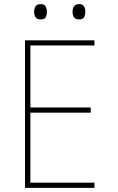

<svg xmlns="http://www.w3.org/2000/svg" viewBox="-20 -909 570 929"><path d="M101 0V-714H437V-689H127V-389H419V-364H127V-25H437V0ZM363 -815Q344 -815 337.5 -826Q331 -837 331 -852Q331 -866 337.5 -877.5Q344 -889 363 -889Q381 -889 387 -877.5Q393 -866 393 -852Q393 -839 388 -827Q383 -815 363 -815ZM177 -815Q158 -815 151.5 -826Q145 -837 145 -852Q145 -866 151.5 -877.5Q158 -889 177 -889Q195 -889 201 -877.5Q207 -866 207 -852Q207 -839 202 -827Q197 -815 177 -815Z"/></svg>

Font: Noto Sans Mono Condensed Thin
Style: Regular
Weight: 100
Width: 3
Designer: Monotype Design Team
Foundry: Monotype Imaging Inc.
Version: Version 2.014; ttfautohint (v1.8.4.7-5d5b)